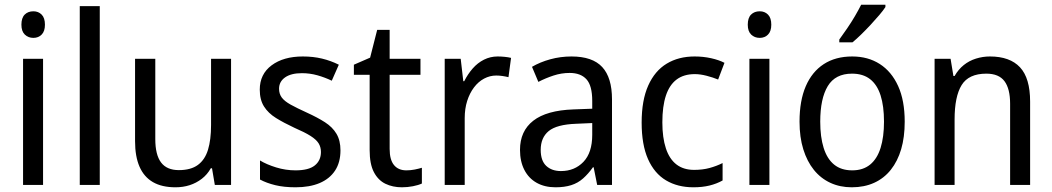

<svg xmlns="http://www.w3.org/2000/svg" viewBox="-20 -786 4473 816"><path d="M163 -536V0H78V-536ZM122 -738Q143 -738 157 -724Q171 -710 171 -681Q171 -653 157 -639Q143 -625 122 -625Q100 -625 85.5 -639Q71 -653 71 -681Q71 -710 85 -724Q99 -738 122 -738Z M404 0H319V-760H404Z M962 -536V0H893L881 -71H876Q861 -44 837.5 -26Q814 -8 786 1Q758 10 726 10Q668 10 630 -12Q592 -34 573 -77.5Q554 -121 554 -186V-536H640V-195Q640 -128 664.5 -95.5Q689 -63 740 -63Q791 -63 821 -85Q851 -107 864 -149.5Q877 -192 877 -255V-536Z M1427 -147Q1427 -96 1404 -61Q1381 -26 1338.5 -8Q1296 10 1236 10Q1187 10 1150 1Q1113 -8 1085 -23V-104Q1113 -87 1153.5 -74.5Q1194 -62 1236 -62Q1292 -62 1318 -83Q1344 -104 1344 -140Q1344 -161 1334 -177Q1324 -193 1299.5 -208.5Q1275 -224 1231 -243Q1186 -264 1153 -284.5Q1120 -305 1102 -333.5Q1084 -362 1084 -405Q1084 -471 1134.5 -508.5Q1185 -546 1267 -546Q1311 -546 1348.5 -537Q1386 -528 1420 -511L1390 -443Q1361 -457 1329 -466Q1297 -475 1263 -475Q1217 -475 1191.5 -457Q1166 -439 1166 -409Q1166 -387 1177.5 -371.5Q1189 -356 1215 -341.5Q1241 -327 1285 -307Q1329 -287 1361 -266.5Q1393 -246 1410 -217.5Q1427 -189 1427 -147Z M1707 -62Q1725 -62 1742.5 -65.5Q1760 -69 1773 -73V-6Q1758 1 1735 5.5Q1712 10 1688 10Q1649 10 1618 -5Q1587 -20 1569 -54.5Q1551 -89 1551 -148V-468H1484V-511L1553 -541L1583 -659H1636V-536H1767V-468H1636V-153Q1636 -107 1654.5 -84.5Q1673 -62 1707 -62Z M2095 -546Q2109 -546 2124.5 -544.5Q2140 -543 2152 -540L2141 -458Q2129 -461 2115.5 -463Q2102 -465 2089 -465Q2062 -465 2037.5 -452Q2013 -439 1994.5 -414.5Q1976 -390 1965.5 -357Q1955 -324 1955 -284V0H1870V-536H1938L1949 -441H1953Q1968 -471 1989 -495Q2010 -519 2037 -532.5Q2064 -546 2095 -546Z M2409 -546Q2498 -546 2539.5 -501Q2581 -456 2581 -364V0H2518L2503 -75H2500Q2480 -47 2458 -27.5Q2436 -8 2407.5 1Q2379 10 2341 10Q2295 10 2261 -9Q2227 -28 2208.5 -64Q2190 -100 2190 -149Q2190 -229 2246.5 -273Q2303 -317 2417 -321L2497 -324V-357Q2497 -422 2472.5 -449Q2448 -476 2401 -476Q2366 -476 2332.5 -465Q2299 -454 2268 -438L2241 -502Q2275 -522 2318.5 -534Q2362 -546 2409 -546ZM2429 -260Q2346 -257 2312 -229Q2278 -201 2278 -149Q2278 -103 2301.5 -81Q2325 -59 2364 -59Q2422 -59 2459.5 -98Q2497 -137 2497 -213V-263Z M2927 10Q2860 10 2810.5 -19.5Q2761 -49 2734 -110Q2707 -171 2707 -265Q2707 -360 2735 -422.5Q2763 -485 2813.5 -515.5Q2864 -546 2932 -546Q2969 -546 3002.5 -538.5Q3036 -531 3059 -519L3032 -448Q3010 -457 2983 -464Q2956 -471 2933 -471Q2886 -471 2855.5 -448Q2825 -425 2810 -379.5Q2795 -334 2795 -266Q2795 -201 2810 -155.5Q2825 -110 2855 -87Q2885 -64 2930 -64Q2966 -64 2995.5 -72Q3025 -80 3051 -93V-19Q3026 -5 2995.5 2.5Q2965 10 2927 10Z M3250 -536V0H3165V-536ZM3209 -738Q3230 -738 3244 -724Q3258 -710 3258 -681Q3258 -653 3244 -639Q3230 -625 3209 -625Q3187 -625 3172.5 -639Q3158 -653 3158 -681Q3158 -710 3172 -724Q3186 -738 3209 -738Z M3825 -269Q3825 -203 3810 -152Q3795 -101 3766 -64.5Q3737 -28 3695 -9Q3653 10 3600 10Q3550 10 3509 -9Q3468 -28 3439 -64Q3410 -100 3394 -151.5Q3378 -203 3378 -269Q3378 -358 3404.5 -419.5Q3431 -481 3481 -513.5Q3531 -546 3602 -546Q3669 -546 3719 -514Q3769 -482 3797 -420.5Q3825 -359 3825 -269ZM3466 -269Q3466 -204 3480.5 -157.5Q3495 -111 3525 -86.5Q3555 -62 3602 -62Q3648 -62 3678 -86.5Q3708 -111 3722.5 -157.5Q3737 -204 3737 -269Q3737 -335 3722.5 -380.5Q3708 -426 3678 -449.5Q3648 -473 3601 -473Q3530 -473 3498 -420Q3466 -367 3466 -269ZM3743 -756Q3734 -742 3717 -722Q3700 -702 3680 -680.5Q3660 -659 3640 -639.5Q3620 -620 3603 -606H3547V-618Q3563 -640 3580.5 -665.5Q3598 -691 3613.5 -717.5Q3629 -744 3640 -766H3743Z M4187 -546Q4272 -546 4315 -500Q4358 -454 4358 -354V0H4273V-345Q4273 -409 4249 -441Q4225 -473 4172 -473Q4097 -473 4067 -424.5Q4037 -376 4037 -278V0H3952V-536H4020L4032 -463H4037Q4053 -491 4076 -509.5Q4099 -528 4128 -537Q4157 -546 4187 -546Z"/></svg>

Font: Noto Sans Khmer SemiCondensed
Style: Regular
Weight: 400
Width: 4
Designer: Danh Hong and the Monotype Design Team
Foundry: Monotype Imaging Inc.
Version: Version 2.004